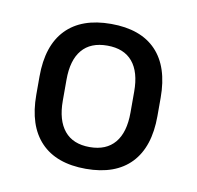

<svg xmlns="http://www.w3.org/2000/svg" viewBox="-49 -698 445 433"><g transform="rotate(10 173.0 -481.0)"><path d="M173.2 -314.8Q105.6 -314.8 70 -352Q34.4 -389.2 34.4 -460V-501.9Q34.4 -572.7 70 -609.6Q105.6 -646.6 173.2 -646.6Q241.1 -646.6 276.5 -609.6Q311.8 -572.7 311.8 -501.9V-460Q311.8 -389.2 276.3 -352Q240.7 -314.8 173.2 -314.8ZM173.2 -364.6Q211 -364.6 230.8 -388.2Q250.6 -411.8 250.6 -457.1V-505.2Q250.6 -550.2 231 -573.5Q211.4 -596.9 173.2 -596.9Q134.9 -596.9 115.3 -573.5Q95.6 -550.2 95.6 -505.2V-457.1Q95.6 -412.3 115.3 -388.4Q134.9 -364.6 173.2 -364.6Z"/></g></svg>

Font: Anek Gurmukhi Medium
Style: Regular
Weight: 500
Designer: Sarang Kulkarni (Gurmukhi), Yesha Goshar (Latin)
Foundry: Ek Type
Version: Version 1.003